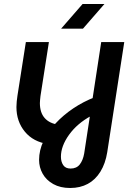

<svg xmlns="http://www.w3.org/2000/svg" viewBox="-20 -720 671 958"><path d="M330 218Q281 218 246 198.5Q211 179 193 147Q175 115 175 78Q175 30 197 -16.5Q219 -63 257.5 -104.5Q296 -146 346 -179.5Q396 -213 453 -235L435 -142Q365 -104 324.5 -47.5Q284 9 284 62Q284 87 295.5 104Q307 121 332 121Q362 121 378 100.5Q394 80 400 46L485 -510H600L515 40Q506 96 481 136.5Q456 177 418 197.5Q380 218 330 218ZM221 -1Q146 -12 104 -63Q62 -114 62 -186Q62 -198 63.5 -214Q65 -230 67 -242L109 -510H224L182 -241Q181 -231 180 -222Q179 -213 179 -206Q179 -158 203 -131Q227 -104 271 -98ZM285 -577 392 -700H501L394 -577Z"/></svg>

Font: MuseoModerno Thin Medium
Style: Italic
Weight: 500
Italic angle: -9°
Version: Version 1.003